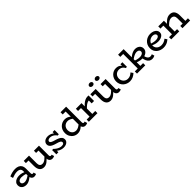

<svg xmlns="http://www.w3.org/2000/svg" viewBox="627 -2800 4924 4924"><g transform="rotate(-45 3088.5 -338.0)"><path d="M510 7.5Q481.1 7.5 458 -6.9Q434.9 -21.3 421.4 -49Q408 -76.6 408 -116.2V-300.9Q408 -337.2 391.2 -358.8Q374.5 -380.4 346.5 -390Q318.6 -399.7 285 -399.7Q240.2 -399.7 193.1 -387.6Q145.9 -375.6 97.7 -356.2L77.2 -432.8Q130.9 -455.5 187.2 -469.5Q243.5 -483.5 297.1 -483.5Q360.7 -483.5 406.8 -462.3Q452.9 -441.1 477.4 -399.9Q502 -358.6 502 -297V-123.9Q502 -98.5 511.1 -86.8Q520.1 -75.1 536 -75.1Q545.3 -75.1 553.4 -78Q561.5 -80.8 567.3 -83.2L587.7 -11.7Q577 -5.2 556.6 1.2Q536.2 7.5 510 7.5ZM214 13.5Q170.1 13.5 132.2 -3.2Q94.4 -19.9 71.5 -53.2Q48.6 -86.5 48.6 -135.8Q49.1 -185.8 77.4 -220.3Q105.6 -254.9 150.7 -272.6Q195.7 -290.2 246.7 -290.2Q306 -290.2 350.2 -276.8Q394.5 -263.4 441.1 -243.1V-178.6Q387.7 -201.9 344.1 -209.4Q300.5 -217 263.7 -217.5Q233.2 -217.9 206.5 -209.1Q179.7 -200.3 163.1 -183.1Q146.4 -166 146.4 -139.1Q146.4 -115.9 159.3 -100Q172.2 -84.1 193.5 -76.4Q214.8 -68.6 238.7 -68.6Q265.2 -68.6 297.9 -79.4Q330.7 -90.2 367.3 -112.1Q404 -134 441.1 -166.8L439.4 -99Q404.5 -65.4 367.1 -39.9Q329.7 -14.5 291.5 -0.5Q253.3 13.5 214 13.5Z M857.8 14Q819.3 14 789 0.8Q758.7 -12.4 737.7 -38.1Q716.7 -63.7 705.6 -102.6Q694.5 -141.5 694.5 -192.3V-471H792.9V-195.4Q792.9 -168.7 798.3 -147.2Q803.6 -125.7 815.2 -110Q826.7 -94.3 845.6 -85.9Q864.5 -77.5 892.2 -77.5Q917.3 -77.5 943.4 -88.2Q969.5 -98.9 996.4 -119.2Q1023.4 -139.5 1050.2 -168.6Q1077.1 -197.8 1103.2 -233.6V-155.2Q1072.7 -115.4 1043.2 -84.1Q1013.8 -52.7 984.1 -30.9Q954.4 -9 923.2 2.5Q892.1 14 857.8 14ZM600.9 -391.6V-471H772.6V-391.6ZM1165.6 10.3Q1132.9 10.3 1108.2 -3.9Q1083.5 -18.1 1069.5 -45.8Q1055.6 -73.5 1055.6 -113.1V-471H1154V-120.8Q1154 -94.9 1163.7 -83.7Q1173.5 -72.4 1187.5 -72.4Q1198.2 -72.4 1205.4 -74.4Q1212.5 -76.3 1218.7 -80L1240.6 -8.6Q1227.6 -1.6 1208.2 4.3Q1188.8 10.3 1165.6 10.3ZM970.3 -391.6V-471H1139.6V-391.6Z M1572.3 13.9Q1537.3 13.9 1503 5.3Q1468.8 -3.4 1437.6 -19.6Q1406.4 -35.9 1381 -57.5Q1355.5 -79.1 1338.1 -105.9L1385.4 -104.7V0.9H1312V-151.7L1353.4 -155.7Q1377.5 -129 1411.7 -104.7Q1445.8 -80.3 1485.1 -65.2Q1524.5 -50.1 1562.9 -50.1Q1588.3 -50.1 1606.4 -56.2Q1624.5 -62.4 1634.5 -75.2Q1644.5 -88.1 1644.5 -105.7Q1644.5 -122.3 1635.7 -135.2Q1626.9 -148.1 1609 -158.3Q1591.2 -168.5 1564.4 -178Q1537.7 -187.5 1501.9 -196.4Q1447.3 -211.3 1405.1 -231.1Q1362.9 -251 1338.6 -280.4Q1314.3 -309.7 1314.3 -351.7Q1314.3 -388.6 1334.7 -418.5Q1355.2 -448.3 1392.2 -466.1Q1429.1 -484 1479 -484Q1524.2 -484 1565.4 -469.7Q1606.5 -455.5 1638.6 -429.3Q1670.6 -403 1689.4 -367.1L1647.7 -368.4V-471H1720.2V-319.2L1677.7 -314.4Q1658.7 -347.1 1629.4 -370.9Q1600.1 -394.8 1567.2 -407.4Q1534.2 -420.1 1502.5 -420.1Q1477 -420.1 1456 -412.9Q1435 -405.7 1423.2 -392.8Q1411.4 -379.9 1411.4 -362.3Q1411.4 -346.8 1420.7 -334.9Q1429.9 -323.1 1447.8 -313.4Q1465.7 -303.6 1491.4 -294.6Q1517.2 -285.5 1550.1 -276.6Q1603.9 -261.7 1647.5 -241.4Q1691.1 -221.1 1716.4 -190.8Q1741.7 -160.4 1741.7 -114.2Q1741.7 -74.3 1718.6 -45.5Q1695.6 -16.7 1657.2 -1.4Q1618.9 13.9 1572.3 13.9Z M2080.2 14Q2019.1 14 1967.1 -16.6Q1915.2 -47.3 1883.5 -102.2Q1851.9 -157 1851.9 -228.9Q1851.9 -285.6 1870.6 -332Q1889.3 -378.5 1923.1 -412.2Q1956.9 -445.9 2001.3 -464.5Q2045.7 -483 2096.7 -483Q2149.5 -483 2189.2 -464Q2229 -444.9 2259.5 -416.9Q2289.9 -388.9 2313.1 -360.9V-289.3Q2289.4 -317.9 2258.9 -342.8Q2228.5 -367.8 2193.1 -383.5Q2157.7 -399.2 2118.6 -399.2Q2083.1 -399.2 2053 -386.8Q2022.9 -374.5 2000.7 -352.2Q1978.4 -329.9 1966.3 -298.5Q1954.1 -267.2 1954.1 -229.8Q1954.1 -181.9 1973.3 -145.4Q1992.5 -108.9 2026.5 -89.1Q2060.5 -69.3 2104.4 -69.8Q2144.9 -70.8 2181.2 -88.5Q2217.6 -106.3 2250.1 -133Q2282.7 -159.8 2310.2 -187.2V-111.1Q2291.7 -92 2268.4 -70.4Q2245.1 -48.8 2217.3 -29.4Q2189.4 -10 2155.3 2Q2121.3 14 2080.2 14ZM2363.9 10.3Q2316.5 10.3 2286.5 -21.7Q2256.5 -53.6 2256.5 -113.1V-686H2353.3V-120.8Q2353.3 -94.9 2362.5 -84.1Q2371.8 -73.3 2385.8 -73.3Q2396.5 -73.3 2405 -75.7Q2413.5 -78.1 2418.8 -81.4L2439.5 -8.6Q2427.8 -1.6 2407.5 4.3Q2387.1 10.3 2363.9 10.3ZM2150.9 -606.6V-686H2344.5V-606.6Z M2664.6 -236.3V-313.9Q2701.8 -363.4 2743.8 -401.6Q2785.7 -439.9 2830.7 -461.7Q2875.8 -483.5 2921.3 -483.5H2963.4V-282.4H2876.6V-385.9Q2845.6 -386 2810.7 -367.8Q2775.8 -349.6 2738.8 -316.5Q2701.7 -283.5 2664.6 -236.3ZM2492.2 0V-79.4H2803.9V0ZM2598.3 -22V-471H2696.7V-22ZM2492.2 -391.6V-471H2691.2V-391.6Z M3274.8 14Q3236.3 14 3206 0.8Q3175.7 -12.4 3154.7 -38.1Q3133.7 -63.7 3122.6 -102.6Q3111.5 -141.5 3111.5 -192.3V-471H3209.9V-195.4Q3209.9 -168.7 3215.3 -147.2Q3220.6 -125.7 3232.2 -110Q3243.7 -94.3 3262.6 -85.9Q3281.5 -77.5 3309.2 -77.5Q3334.3 -77.5 3360.4 -88.2Q3386.5 -98.9 3413.4 -119.2Q3440.4 -139.5 3467.2 -168.6Q3494.1 -197.8 3520.2 -233.6V-155.2Q3489.7 -115.4 3460.2 -84.1Q3430.8 -52.7 3401.1 -30.9Q3371.4 -9 3340.2 2.5Q3309.1 14 3274.8 14ZM3017.9 -391.6V-471H3189.6V-391.6ZM3582.6 10.3Q3549.9 10.3 3525.2 -3.9Q3500.5 -18.1 3486.5 -45.8Q3472.6 -73.5 3472.6 -113.1V-471H3571V-120.8Q3571 -94.9 3580.7 -83.7Q3590.5 -72.4 3604.5 -72.4Q3615.2 -72.4 3622.4 -74.4Q3629.5 -76.3 3635.7 -80L3657.6 -8.6Q3644.6 -1.6 3625.2 4.3Q3605.8 10.3 3582.6 10.3ZM3387.3 -391.6V-471H3556.6V-391.6ZM3427.3 -578.5Q3399.8 -578.5 3379.6 -594.4Q3359.4 -610.3 3359.4 -633.9Q3359.4 -658.5 3379.6 -674.9Q3399.8 -691.3 3427.3 -691.3Q3456.9 -691.3 3476.6 -674.9Q3496.3 -658.5 3496.3 -633.9Q3496.3 -610.3 3476.6 -594.4Q3456.9 -578.5 3427.3 -578.5ZM3208.2 -578.5Q3180.1 -578.5 3159.8 -594.4Q3139.6 -610.3 3139.6 -633.9Q3139.6 -658.5 3159.8 -674.9Q3180.1 -691.3 3208.2 -691.3Q3238.2 -691.3 3257.4 -674.9Q3276.5 -658.5 3276.5 -633.9Q3276.5 -610.3 3257.4 -594.4Q3238.2 -578.5 3208.2 -578.5Z M3972.9 14.5Q3923.2 14.5 3877.4 -2.8Q3831.5 -20.2 3795.2 -52.8Q3758.9 -85.5 3737.9 -131.5Q3716.9 -177.6 3716.9 -234.4Q3716.9 -287.7 3735.6 -333.1Q3754.4 -378.5 3787.2 -412.3Q3820 -446 3862.9 -464.7Q3905.9 -483.5 3954.2 -483Q4001.6 -483 4035.9 -468.5Q4070.3 -453.9 4095.6 -427.2Q4120.9 -400.5 4139.2 -363.3L4107.9 -370.6V-471H4179.1V-306.2L4137.1 -302.7Q4120.8 -335.3 4098.4 -357.2Q4076.1 -379.1 4046.9 -390.3Q4017.6 -401.4 3981.1 -401.4Q3946.5 -401.4 3917 -389.5Q3887.4 -377.7 3865.5 -355.6Q3843.5 -333.5 3831.3 -303Q3819.1 -272.4 3819.1 -235.5Q3819.1 -185.4 3841.9 -148.1Q3864.6 -110.8 3901.4 -90.2Q3938.2 -69.7 3979.5 -69.2Q4032.4 -68.3 4070.6 -88.8Q4108.8 -109.3 4141.9 -140L4185.8 -75.7Q4145.5 -37.5 4092.6 -11.5Q4039.7 14.5 3972.9 14.5Z M4611.9 -173.5Q4573.6 -173.5 4539.6 -180.2Q4505.6 -186.9 4474.3 -197.8Q4442.9 -208.7 4413 -221V-285Q4448.1 -271.2 4479.5 -262.2Q4510.8 -253.2 4538.8 -249.4Q4566.7 -245.6 4591.1 -245.7Q4623.6 -246.8 4651.6 -256.1Q4679.7 -265.3 4697.2 -283.6Q4714.8 -301.9 4714.8 -329.1Q4714.8 -363.4 4690.3 -382.4Q4665.7 -401.4 4623.4 -401.4Q4594.1 -401.4 4558.7 -388.9Q4523.4 -376.3 4486.3 -353.5Q4449.2 -330.8 4413 -298.8L4414.7 -367.5Q4448.8 -401.1 4486.6 -427Q4524.5 -452.8 4565.3 -467.9Q4606.2 -483 4647.6 -483Q4693.2 -483 4731.9 -465.9Q4770.7 -448.7 4794.2 -415.2Q4817.6 -381.7 4817.1 -332.4Q4816.5 -294.2 4798.8 -264.6Q4781.1 -235.1 4751.9 -214.7Q4722.7 -194.3 4686.2 -183.9Q4649.6 -173.5 4611.9 -173.5ZM4238.7 0V-79.4H4538.8V0ZM4344.3 -22V-686H4439.4V-22ZM4238.7 -606.6V-686H4432.8V-606.6ZM4784 13.5Q4737 13.5 4700.3 -11.1Q4663.6 -35.8 4640.7 -82.9Q4617.9 -129.9 4610.9 -197H4682.3Q4690.7 -152.8 4706.6 -124.3Q4722.5 -95.7 4744 -81.9Q4765.5 -68 4791.2 -67.5Q4809.6 -66.9 4826.3 -71.1Q4842.9 -75.3 4857.9 -83.2L4879.2 -11.7Q4859.7 -0.1 4835.4 6.7Q4811.1 13.5 4784 13.5Z M5193.1 14Q5144.3 14 5097.5 -1.3Q5050.7 -16.5 5013.1 -46.6Q4975.6 -76.6 4953.7 -121.2Q4931.9 -165.7 4931.9 -223.8Q4931.9 -286 4954.4 -333.9Q4977 -381.8 5014.9 -415.1Q5052.8 -448.4 5100.1 -465.7Q5147.4 -483 5197 -483Q5256.7 -483 5302.9 -464.5Q5349 -446 5375.7 -412.4Q5402.4 -378.8 5402.4 -334.1Q5402.4 -287.8 5374.7 -256.9Q5346.9 -226 5303 -210.5Q5259.1 -194.9 5209.9 -194.9Q5149.4 -194.9 5100.8 -209.7Q5052.3 -224.5 5005.6 -244.8L5005.1 -304.5Q5057.9 -281.7 5102.3 -272.8Q5146.6 -263.8 5188.5 -263.8Q5220.6 -264.4 5246.5 -272.4Q5272.4 -280.3 5288.2 -296Q5304 -311.6 5304 -334.1Q5304 -366.3 5276.1 -385.5Q5248.2 -404.7 5203.6 -404.7Q5171.1 -404.7 5139.7 -392.5Q5108.3 -380.2 5082.8 -357.3Q5057.3 -334.3 5041.9 -301.5Q5026.4 -268.8 5026.4 -227.1Q5026.4 -177.8 5050.1 -142.2Q5073.8 -106.7 5112.5 -88.2Q5151.2 -69.8 5196.4 -69.8Q5252.2 -69.8 5294.4 -88.4Q5336.6 -107 5370 -134.7L5412.2 -69.9Q5384.5 -45.7 5351.5 -26.6Q5318.6 -7.5 5279.3 3.2Q5240 14 5193.1 14Z M5973.7 0V-273.9Q5973.7 -301 5967 -322.6Q5960.3 -344.3 5946.8 -359.5Q5933.3 -374.7 5913.6 -382.8Q5894 -391 5868 -391Q5840.8 -391 5813.2 -380.3Q5785.6 -369.6 5757.8 -349.3Q5729.9 -329.1 5702.4 -300.4Q5674.9 -271.8 5647.5 -235.8V-315.7Q5678.9 -355 5709.2 -385.9Q5739.5 -416.8 5770.2 -438.7Q5800.8 -460.5 5833.4 -471.8Q5866 -483 5902.5 -483Q5942.5 -483 5974.1 -470.3Q6005.7 -457.6 6027.3 -431.7Q6049 -405.8 6060.5 -367.3Q6072.1 -328.7 6072.1 -276.6V0ZM5480.2 0V-79.4H5771.1V0ZM5586.3 0V-471H5684.7V0ZM5480.2 -391.6V-471H5664.4V-391.6ZM5887.3 0V-79.4H6165.1V0Z"/></g></svg>

Font: BioRhyme ExtraBold
Style: Regular
Weight: 800
Designer: Aoife Mooney
Foundry: Aoife Mooney Type
Version: Version 1.600;gftools[0.9.33]